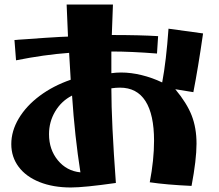

<svg xmlns="http://www.w3.org/2000/svg" viewBox="-20 -812 969 850"><path d="M30 -174Q30 -232 63 -287.5Q96 -343 155.5 -387.5Q215 -432 293 -459L286 -578Q176 -570 51 -545L44 -635Q95 -639 179.5 -644.5Q264 -650 281 -650L275 -792H480L475 -657Q600 -657 680 -652L675 -575Q561 -584 473 -584V-488Q494 -491 516 -491Q560 -491 607 -479.5Q654 -468 698 -447Q716 -543 726 -685L879 -664Q857 -511 836 -404L756 -417Q807 -356 828.5 -301Q850 -246 850 -176Q850 -105 828 11Q717 6 643 -5Q662 -104 662 -189Q662 -305 624 -364.5Q586 -424 511 -424Q493 -424 473 -421Q473 -273 493 -2Q353 18 294 18Q215 18 155 -6Q95 -30 62.5 -73.5Q30 -117 30 -174ZM299 -389Q252 -365 224.5 -319Q197 -273 197 -218Q197 -150 236 -102.5Q275 -55 336 -49Q311 -208 299 -389Z"/></svg>

Font: Otomanopee One
Style: Regular
Weight: 400
Designer: Das Ende der Wildnis
Foundry: Gutenberg Labo
Version: Version 3.005